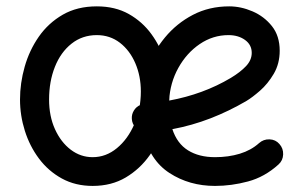

<svg xmlns="http://www.w3.org/2000/svg" viewBox="-20 -555 978 613"><path d="M869.1 -29.8Q824.7 10.3 771.7 24.4Q718.8 38.6 666.5 38.6Q584.5 38.6 521 -2.7Q457.5 -43.9 436.5 -133.3Q422.4 -137.2 412.1 -148.4Q401.9 -159.7 400.9 -175.3Q399.9 -189.9 407.5 -202.1Q415 -214.4 427.7 -219.7Q428.7 -277.8 449 -334Q469.2 -390.1 506.6 -435.3Q543.9 -480.5 595.9 -507.6Q647.9 -534.7 711.9 -534.7Q749 -534.7 786.1 -518.8Q823.2 -502.9 848.1 -471.7Q873 -440.4 873 -393.1Q873 -351.6 854 -319.3Q835 -287.1 810.1 -265.4Q785.2 -243.7 767.1 -232.9Q711.4 -200.2 652.1 -177.2Q592.8 -154.3 530.3 -142.6Q545.4 -96.7 580.3 -75Q615.2 -53.2 666.5 -53.2Q709.5 -53.2 745.6 -64.2Q781.7 -75.2 807.1 -98.1Q821.3 -110.8 840.6 -110.1Q859.9 -109.4 872.1 -95.2Q884.8 -81.1 884 -61.8Q883.3 -42.5 869.1 -29.8ZM709.5 -442.9Q659.7 -442.9 617.7 -414.3Q575.7 -385.7 549.3 -338.1Q522.9 -290.5 520 -233.9Q628.9 -253.9 716.8 -306.2Q747.6 -324.7 765.6 -344Q783.7 -363.3 783.7 -386.2Q783.7 -412.1 762.2 -427.5Q740.7 -442.9 709.5 -442.9ZM289.1 -534.7Q347.7 -534.7 391.1 -510.3Q434.6 -485.8 463.6 -445.8Q492.7 -405.8 507.1 -357.9Q521.5 -310.1 521.5 -262.7Q521.5 -210.9 505.6 -157.7Q489.7 -104.5 458.5 -60.1Q427.2 -15.6 381.6 11.5Q335.9 38.6 275.9 38.6Q220.7 38.6 177.5 14.9Q134.3 -8.8 104.5 -48.6Q74.7 -88.4 59.3 -137.5Q43.9 -186.5 43.9 -237.3Q43.9 -289.6 58.8 -342Q73.7 -394.5 104 -438Q134.3 -481.4 180.4 -508.1Q226.6 -534.7 289.1 -534.7ZM289.1 -442.9Q242.7 -442.9 208.3 -415.5Q173.8 -388.2 155.3 -341.6Q136.7 -294.9 136.7 -237.3Q136.7 -184.1 155.5 -142.6Q174.3 -101.1 205.8 -77.1Q237.3 -53.2 275.9 -53.2Q318.4 -53.2 353.3 -82Q388.2 -110.8 408.9 -158.7Q429.7 -206.5 429.7 -262.7Q429.7 -312 412.1 -353Q394.5 -394 362.8 -418.5Q331.1 -442.9 289.1 -442.9Z"/></svg>

Font: Mikhak Medium
Style: Regular
Weight: 500
Designer: Amin Abedi
Version: Version 3.3